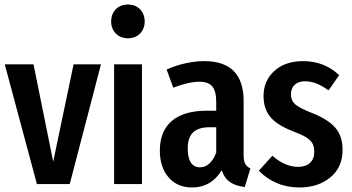

<svg xmlns="http://www.w3.org/2000/svg" viewBox="-20 -813 1553 848"><path d="M288 0H143L1 -529H128L215 -99L305 -529H426Z M619 -718Q619 -686 598.5 -665Q578 -644 545 -644Q512 -644 491.5 -665Q471 -686 471 -718Q471 -751 491.5 -772Q512 -793 545 -793Q578 -793 598.5 -772Q619 -751 619 -718ZM607 0H484V-529H607Z M1086 -69 1061 13Q1020 8 995.5 -9Q971 -26 959 -61Q913 15 829 15Q763 15 724.5 -29.5Q686 -74 686 -148Q686 -234 739 -279Q792 -324 894 -324H935V-361Q935 -411 917.5 -431.5Q900 -452 861 -452Q815 -452 745 -426L716 -506Q756 -524 799.5 -533.5Q843 -543 882 -543Q1056 -543 1056 -367V-128Q1056 -102 1063 -89.5Q1070 -77 1086 -69ZM935 -139V-251H906Q856 -251 832.5 -228Q809 -205 809 -157Q809 -116 823 -95Q837 -74 863 -74Q910 -74 935 -139Z M1478 -481 1431 -414Q1403 -434 1378 -444Q1353 -454 1327 -454Q1298 -454 1281.5 -438.5Q1265 -423 1265 -396Q1265 -369 1283.5 -352.5Q1302 -336 1358 -314Q1427 -287 1460 -250Q1493 -213 1493 -151Q1493 -74 1439 -29.5Q1385 15 1302 15Q1248 15 1202.5 -4.5Q1157 -24 1123 -59L1183 -125Q1239 -76 1297 -76Q1330 -76 1349 -93.5Q1368 -111 1368 -142Q1368 -165 1360 -179.5Q1352 -194 1332 -206.5Q1312 -219 1272 -234Q1203 -261 1173.5 -297Q1144 -333 1144 -389Q1144 -456 1191.5 -499.5Q1239 -543 1319 -543Q1413 -543 1478 -481Z"/></svg>

Font: Fira Sans Compressed Medium
Style: Regular
Weight: 500
Width: 1
Designer: bBox Type GmbH & Carrois Corporate GbR & Edenspiekermann AG
Foundry: bBox Type GmbH & Carrois Corporate GbR & Edenspiekermann AG
Version: Version 4.301